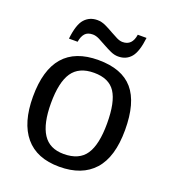

<svg xmlns="http://www.w3.org/2000/svg" viewBox="-133 -816 822 925"><g transform="rotate(20 278.0 -353.5)"><path d="M514.2 -264.6Q514.2 -126 453.1 -58.1Q392.1 9.8 275.9 9.8Q160.2 9.8 101.1 -60.8Q42 -131.3 42 -264.6Q42 -538.1 278.8 -538.1Q399.9 -538.1 457 -471.4Q514.2 -404.8 514.2 -264.6ZM421.9 -264.6Q421.9 -374 389.4 -423.6Q356.9 -473.1 280.3 -473.1Q203.1 -473.1 168.7 -422.6Q134.3 -372.1 134.3 -264.6Q134.3 -160.2 168.2 -107.7Q202.1 -55.2 274.9 -55.2Q354 -55.2 387.9 -106Q421.9 -156.7 421.9 -264.6ZM360.8 -586.4Q341.3 -586.4 321.5 -595.5Q301.8 -604.5 282.7 -615.2Q263.2 -626.5 245.1 -635.5Q227.1 -644.5 211.4 -644.5Q184.6 -644.5 171.4 -629.4Q158.2 -614.3 153.8 -586.4H109.4Q117.7 -661.1 143.1 -689.2Q168.5 -717.3 208.5 -717.3Q230 -717.3 251.2 -707.3Q272.5 -697.3 292.5 -685.5Q310.5 -675.3 326.9 -667.2Q343.3 -659.2 357.4 -659.2Q406.2 -659.2 414.6 -717.3H459.5Q451.2 -645 426.8 -615.7Q402.3 -586.4 360.8 -586.4Z"/></g></svg>

Font: Arimo
Style: Regular
Weight: 400
Designer: Steve Matteson
Foundry: Monotype Imaging Inc.
Version: Version 1.33